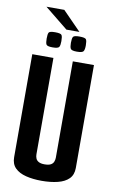

<svg xmlns="http://www.w3.org/2000/svg" viewBox="-96 -920 576 975"><g transform="rotate(10 192.0 -432.5)"><path d="M191 5Q146 5 110 -4Q74 -13 53.5 -33.5Q33 -54 33 -89V-620H142V-123Q142 -112 146 -102Q150 -92 161 -86Q172 -80 191 -80Q212 -80 223 -86Q234 -92 238 -102.5Q242 -113 242 -123V-620H351V-89Q351 -54 330.5 -33.5Q310 -13 273.5 -4Q237 5 191 5ZM253 -672Q226 -672 221 -681Q216 -690 216 -711Q216 -734 221 -742Q226 -750 253 -750Q283 -750 288 -742Q293 -734 293 -711Q293 -690 287.5 -681Q282 -672 253 -672ZM128 -672Q100 -672 95.5 -681Q91 -690 91 -711Q91 -734 95.5 -742Q100 -750 128 -750Q157 -750 162 -742Q167 -734 167 -711Q167 -690 162 -681Q157 -672 128 -672ZM182 -773 62 -870H154L249 -773Z"/></g></svg>

Font: Smooch Sans Thin
Style: Bold
Weight: 700
Version: Version 1.010